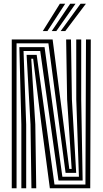

<svg xmlns="http://www.w3.org/2000/svg" viewBox="-20 -1012 551 1032"><path d="M43.2 0V-800H262.8L304.8 -475.8L352.5 -104H365.2L340.8 -477L335.5 -800H361.5L366.5 -477L389.5 -83H332.5L240.2 -779.2H69V0ZM94.8 0V-343L84 -758.5H219.5L315.2 -62.2H404.2L390 -477L389.8 -800H416.5V-477L424.2 -41.5H294.5L196.2 -737.8H106.5L120.8 -343V0ZM149 0 144 -343 123 -717H177.2L272.8 -20.2H439.2L442.2 -800H468L465 0H248L202.5 -344L158.2 -696.2H148L169.8 -343L174.8 0ZM210 -845 301.8 -992H330.5L234.8 -845ZM306 -845 413 -992H441.8L330.8 -845ZM258 -845 357.5 -992H386L282.8 -845Z"/></svg>

Font: Big Shoulders Inline Display ExtraBold
Style: Regular
Weight: 800
Designer: Patric King
Foundry: XO Type Co
Version: Version 1.000